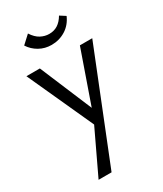

<svg xmlns="http://www.w3.org/2000/svg" viewBox="-223 -703 916 1076"><g transform="rotate(-30 235.0 -165.0)"><path d="M228 36 22 -416H109L262 -52ZM368 -416H448L166 289H82L232 -27ZM233 -497Q190 -497 154.5 -517Q119 -537 97 -571L149 -619Q171 -585 197.5 -571Q224 -557 252 -557Q284 -557 308 -572.5Q332 -588 350 -619L386 -596Q365 -548 324 -522.5Q283 -497 233 -497Z"/></g></svg>

Font: Ysabeau Office Medium
Style: Regular
Weight: 500
Designer: Christian Thalmann (Catharsis Fonts)
Version: Version 2.001;gftools[0.9.30]; featfreeze: tnum,lnum,ss02